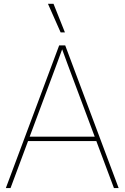

<svg xmlns="http://www.w3.org/2000/svg" viewBox="-20 -959 635 979"><path d="M9.8 0 281.7 -727.5H312.5L585 0H561L471.2 -239.7H123L33.7 0ZM131.3 -262.2H462.9L350.1 -563.5Q336.4 -599.6 323.2 -635.5Q310.1 -671.4 296.9 -707.5Q283.7 -671.4 270.5 -635.5Q257.3 -599.6 243.7 -563.5ZM289.1 -793.9 224.6 -939.5H252.9L311 -793.9Z"/></svg>

Font: Inter Display Thin
Style: Regular
Weight: 100
Designer: Rasmus Andersson
Foundry: rsms
Version: Version 4.000;git-a52131595